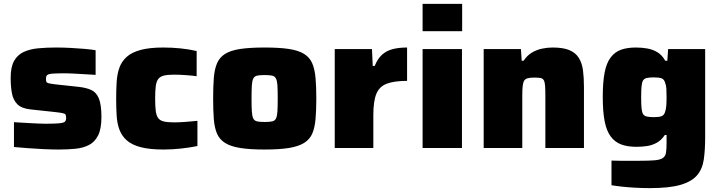

<svg xmlns="http://www.w3.org/2000/svg" viewBox="-20 -763 3712 990"><path d="M283 8Q247 8 205 6Q163 4 123.5 1Q84 -2 52 -5V-133Q72 -132 93.5 -130.5Q115 -129 137 -128Q159 -127 178 -126Q197 -125 213 -125Q265 -125 287.5 -127.5Q310 -130 315.5 -136.5Q321 -143 321 -155Q321 -167 318 -172Q315 -177 303.5 -179.5Q292 -182 266 -185L136 -199Q91 -204 69.5 -225.5Q48 -247 41.5 -282Q35 -317 35 -362Q35 -418 53 -449.5Q71 -481 103 -495.5Q135 -510 177.5 -514Q220 -518 268 -518Q304 -518 343 -516Q382 -514 416.5 -511Q451 -508 473 -504V-377Q444 -379 414.5 -380.5Q385 -382 361 -383.5Q337 -385 322 -385Q275 -385 252.5 -383.5Q230 -382 223.5 -376Q217 -370 217 -357Q217 -347 219 -341.5Q221 -336 231.5 -333.5Q242 -331 266 -328L387 -315Q423 -311 449.5 -299.5Q476 -288 489.5 -256Q503 -224 503 -159Q503 -99 486 -65Q469 -31 439 -15.5Q409 0 369 4Q329 8 283 8Z M823 8Q752 8 706 -4Q660 -16 634 -39Q608 -62 596 -94Q584 -126 581.5 -166.5Q579 -207 579 -254Q579 -300 581.5 -340.5Q584 -381 595.5 -413.5Q607 -446 633 -469.5Q659 -493 705 -505.5Q751 -518 822 -518Q867 -518 911 -513.5Q955 -509 994 -500V-370Q974 -373 940.5 -375.5Q907 -378 876 -378Q843 -378 824 -373Q805 -368 795.5 -355Q786 -342 783 -317.5Q780 -293 780 -255Q780 -216 783 -192Q786 -168 795 -155Q804 -142 823.5 -137Q843 -132 877 -132Q903 -132 936.5 -134.5Q970 -137 998 -140V-10Q959 -2 913 3Q867 8 823 8Z M1344 8Q1268 8 1218.5 0Q1169 -8 1140.5 -26Q1112 -44 1099 -74Q1086 -104 1082.5 -149Q1079 -194 1079 -255Q1079 -317 1082.5 -361.5Q1086 -406 1099 -436.5Q1112 -467 1140.5 -485Q1169 -503 1218.5 -510.5Q1268 -518 1344 -518Q1421 -518 1470 -510.5Q1519 -503 1548 -485Q1577 -467 1590 -436.5Q1603 -406 1607 -361.5Q1611 -317 1611 -255Q1611 -194 1607 -149Q1603 -104 1590 -74Q1577 -44 1548 -26Q1519 -8 1470 0Q1421 8 1344 8ZM1344 -134Q1369 -134 1383 -137Q1397 -140 1403 -152Q1409 -164 1410.5 -188.5Q1412 -213 1412 -255Q1412 -298 1410.5 -322Q1409 -346 1403 -358Q1397 -370 1383.5 -373Q1370 -376 1344 -376Q1319 -376 1305.5 -373Q1292 -370 1286 -358Q1280 -346 1278.5 -322Q1277 -298 1277 -255Q1277 -213 1278.5 -188.5Q1280 -164 1286 -152Q1292 -140 1306 -137Q1320 -134 1344 -134Z M1706 0V-510H1898L1902 -423H1912Q1927 -460 1949.5 -480.5Q1972 -501 2004 -509.5Q2036 -518 2079 -518V-346Q2013 -346 1974.5 -331.5Q1936 -317 1920.5 -279Q1905 -241 1905 -170V0Z M2159 -602V-743H2363V-602ZM2159 0V-510H2362V0Z M2474 0V-510H2666L2670 -450H2680Q2698 -477 2722 -491.5Q2746 -506 2774 -512Q2802 -518 2829 -518Q2884 -518 2916 -504.5Q2948 -491 2964.5 -464.5Q2981 -438 2986 -400.5Q2991 -363 2991 -314V0H2792V-269Q2792 -303 2790.5 -322Q2789 -341 2783.5 -350Q2778 -359 2766 -361Q2754 -363 2735 -363Q2714 -363 2701 -359.5Q2688 -356 2682.5 -346.5Q2677 -337 2675 -318.5Q2673 -300 2673 -270V0Z M3331 207Q3295 207 3258 205Q3221 203 3188 199.5Q3155 196 3133 192V65Q3155 66 3179 66Q3203 66 3228 66Q3253 66 3276 66Q3328 66 3356 63.5Q3384 61 3397.5 52Q3411 43 3414 24.5Q3417 6 3417 -25V-67H3408Q3390 -40 3366.5 -27Q3343 -14 3316.5 -10Q3290 -6 3262 -6Q3216 -6 3183.5 -18Q3151 -30 3129.5 -58.5Q3108 -87 3098 -136.5Q3088 -186 3088 -263Q3088 -339 3097.5 -388.5Q3107 -438 3128.5 -466.5Q3150 -495 3182 -506.5Q3214 -518 3259 -518Q3289 -518 3317.5 -513Q3346 -508 3370 -493.5Q3394 -479 3410 -450H3421L3425 -510H3616V-56Q3616 10 3609 59Q3602 108 3574.5 140.5Q3547 173 3489.5 190Q3432 207 3331 207ZM3352 -159Q3379 -159 3391.5 -164Q3404 -169 3409 -185Q3414 -199 3415.5 -217.5Q3417 -236 3417 -261Q3417 -286 3416 -304.5Q3415 -323 3410 -335Q3405 -354 3391.5 -359Q3378 -364 3352 -364Q3329 -364 3315.5 -361Q3302 -358 3296 -348.5Q3290 -339 3288 -318Q3286 -297 3286 -261Q3286 -225 3288 -204.5Q3290 -184 3296 -174.5Q3302 -165 3315.5 -162Q3329 -159 3352 -159Z"/></svg>

Font: Saira SemiExpanded ExtraBold
Style: Regular
Weight: 800
Width: 6
Designer: Hector Gatti with collaboration of the Omnibus-Type team
Foundry: Omnibus-Type
Version: Version 1.101